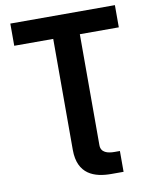

<svg xmlns="http://www.w3.org/2000/svg" viewBox="-99 -801 866 1080"><g transform="rotate(-10 334.0 -261.0)"><path d="M35.5 -600.5H258.2V33.4C258.2 174 353.3 204.5 447.8 204.5H518.1V85.6H487.9C448.9 85.6 410.2 76 410.2 33.4V-600.5H632.8V-727.3H35.5Z"/></g></svg>

Font: Karasuma Gothic
Style: Bold
Weight: 700
Designer: Rasmus Andersson / Ryoko Nishizuka
Foundry: Genbu
Version: Version 1.00